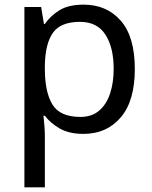

<svg xmlns="http://www.w3.org/2000/svg" viewBox="-20 -566 655 826"><path d="M340 -546Q439 -546 499.5 -477Q560 -408 560 -269Q560 -132 499.5 -61Q439 10 339 10Q277 10 236.5 -13.5Q196 -37 173 -68H167Q169 -51 171 -25Q173 1 173 20V240H85V-536H157L169 -463H173Q197 -498 236 -522Q275 -546 340 -546ZM324 -472Q242 -472 208.5 -426Q175 -380 173 -286V-269Q173 -170 205.5 -116.5Q238 -63 326 -63Q375 -63 406.5 -90Q438 -117 453.5 -163.5Q469 -210 469 -270Q469 -362 433.5 -417Q398 -472 324 -472Z"/></svg>

Font: Noto Sans Grantha
Style: Regular
Weight: 400
Designer: Monotype Design Team
Foundry: Monotype Imaging Inc.
Version: Version 2.003; ttfautohint (v1.8.4.7-5d5b)